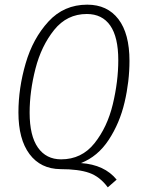

<svg xmlns="http://www.w3.org/2000/svg" viewBox="-20 -714 614 823"><path d="M480 56 442 89Q408 43 362.5 27Q317 11 239 11Q154 10 106.5 -53.5Q59 -117 59 -232Q59 -336 90 -442.5Q121 -549 187.5 -621.5Q254 -694 354 -694Q440 -694 487.5 -632Q535 -570 535 -453Q535 -365 514 -275.5Q493 -186 446 -114.5Q399 -43 327 -15Q428 -8 480 56ZM242 -31Q330 -31 385 -100Q440 -169 463.5 -267Q487 -365 487 -456Q487 -555 452.5 -604.5Q418 -654 352 -654Q267 -654 212 -585.5Q157 -517 132 -419.5Q107 -322 107 -231Q107 -132 142.5 -81.5Q178 -31 242 -31Z"/></svg>

Font: Fira Sans Extra Condensed ExtraLight
Style: Italic
Weight: 275
Width: 3
Italic angle: -8°
Designer: Carrois Corporate & Edenspiekermann AG
Foundry: Carrois Corporate GbR & Edenspiekermann AG
Version: Version 4.203